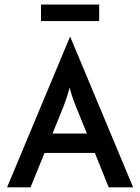

<svg xmlns="http://www.w3.org/2000/svg" viewBox="-20 -805 602 825"><path d="M10.4 0 280.6 -646.5H281.9L552.1 0H447.2L387.5 -147.9H171.5L111.1 0ZM205.6 -231.2H353.5L315.3 -325Q304.9 -350 296.2 -373.3Q287.5 -396.5 279.2 -428.5Q270.8 -397.2 262.5 -373.6Q254.2 -350 243.8 -325ZM156.2 -714.6V-785.4H406.2V-714.6Z"/></svg>

Font: Afacad Flux Medium
Style: Regular
Weight: 500
Designer: Kristian Moeller
Foundry: Dicotype
Version: Version 1.100